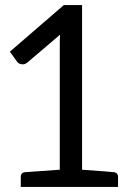

<svg xmlns="http://www.w3.org/2000/svg" viewBox="-20 -738 505 758"><path d="M446 -40V0H62V-40Q62 -55 76 -58L216 -68V-556Q216 -586 217 -601L89 -492Q79 -484 71 -484Q54 -484 47 -495L19 -534L232 -718H304V-68Q429 -59 432 -58Q446 -55 446 -40Z"/></svg>

Font: Aleo
Style: Regular
Weight: 400
Designer: Alessio Laiso
Version: Version 1.1